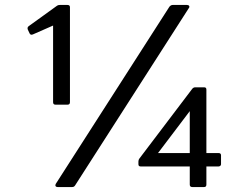

<svg xmlns="http://www.w3.org/2000/svg" viewBox="-20 -754 946 774"><path d="M204 -332Q194 -332 194 -342V-651L112 -615Q110 -614 107 -614Q102 -614 99 -620L92 -635Q91 -637 91 -640Q91 -645 95 -648L210 -731Q214 -734 221 -734H252Q262 -734 262 -725V-342Q262 -332 252 -332ZM212 0Q206 0 204 -4Q202 -8 205 -13L663 -727Q669 -734 676 -734H734Q740 -734 742.5 -730Q745 -726 741 -721L283 -7Q279 0 271 0ZM755 0Q745 0 745 -10V-83H547Q538 -83 538 -92V-103Q538 -110 542 -115L755 -396Q760 -402 767 -402H803Q812 -402 812 -393V-137H861Q871 -137 871 -128V-92Q871 -88 868 -85.5Q865 -83 861 -83H812V-10Q812 0 803 0ZM617 -137H745V-306Z"/></svg>

Font: LINE Seed Sans TH
Style: Regular
Weight: 400
Designer: Dalton Maag Ltd | Thai characters by Cadson Demak Co.,Ltd.
Foundry: Dalton Maag Ltd
Version: Version 1.002